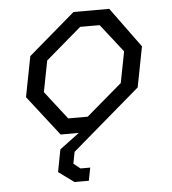

<svg xmlns="http://www.w3.org/2000/svg" viewBox="-51 -554 723 805"><g transform="rotate(-5 310.0 -152.0)"><path d="M189.5 0H266L183 62L165 156L230 203.5H290.5L301 149H260L232 126.5L241.5 77.5L528.5 -168.5L561.5 -338.5L438.5 -507H288L91.5 -338.5L58.5 -168.5ZM135 -183 160.5 -314 310.5 -442.5H392.5L485 -324L459.5 -193L309 -64.5H227Z"/></g></svg>

Font: Monaspace Krypton Light
Style: Italic
Weight: 300
Italic angle: -11°
Designer: Riley Cran & the Lettermatic Team
Foundry: Lettermatic
Version: Version 1.101 (Monaspace Krypton)